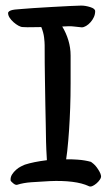

<svg xmlns="http://www.w3.org/2000/svg" viewBox="-20 -674 402 688"><path d="M148 -101Q147 -120 146 -138Q145 -156 145 -167Q145 -194 144 -226Q143 -258 142.5 -299Q142 -340 141 -392Q140 -444 140 -512Q140 -522 138 -539.5Q136 -557 128 -577Q105 -577 92 -576.5Q79 -576 62 -577Q55 -577 46 -582Q37 -587 28.5 -594.5Q20 -602 14.5 -610.5Q9 -619 9 -627Q9 -631 13.5 -634Q18 -637 25.5 -638.5Q33 -640 42 -640.5Q51 -641 60 -642Q69 -643 99.5 -645Q130 -647 165.5 -649Q201 -651 231.5 -652.5Q262 -654 271 -654Q286 -654 303.5 -648.5Q321 -643 321 -634Q321 -623 316.5 -613Q312 -603 304.5 -594.5Q297 -586 288.5 -581Q280 -576 273 -576Q260 -577 245 -579Q230 -581 203 -579Q217 -556 225 -529.5Q233 -503 233 -475Q233 -422 233 -375.5Q233 -329 231.5 -287.5Q230 -246 227.5 -208Q225 -170 221 -133L217 -103Q228 -103 237.5 -103Q247 -103 257 -102Q272 -101 283.5 -99Q295 -97 306 -94Q309 -92 315 -87Q321 -82 326.5 -74.5Q332 -67 336.5 -59Q341 -51 342 -44Q343 -38 338 -30.5Q333 -23 326 -17Q319 -11 311.5 -7.5Q304 -4 298 -7Q275 -18 239 -22.5Q203 -27 158 -25Q121 -23 92.5 -21Q64 -19 42 -12Q36 -10 27.5 -17Q19 -24 18 -27Q17 -39 23 -48.5Q29 -58 37.5 -65.5Q46 -73 55 -77.5Q64 -82 69 -84Q100 -94 148 -100Z"/></svg>

Font: Yeon Sung
Style: Regular
Weight: 400
Version: Version 1.001